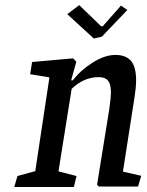

<svg xmlns="http://www.w3.org/2000/svg" viewBox="-20 -748 587 768"><path d="M471.7 -61.5 544.9 -44.9 532.2 -2H375L368.2 -8.8L417 -310.5Q423.8 -359.9 423.8 -377Q423.8 -411.1 412.1 -425.3Q400.4 -439.5 375 -439.5Q315.4 -439.5 266.6 -392.6L213.9 -62.5L286.1 -43.9L275.4 0H37.1L49.8 -43.9L121.1 -63.5L177.7 -438.5L100.6 -451.2L108.4 -500L272.5 -514.6L285.2 -501L264.6 -426.8H271.5Q302.2 -467.3 350.8 -497.8Q399.4 -528.3 441.4 -528.3Q483.4 -528.3 503.9 -504.6Q524.4 -481 524.4 -426.8Q524.4 -400.4 518.6 -362.3ZM355.5 -593.8 249 -691.4 296.9 -727.5 384.8 -642.6H390.6L463.9 -725.6L489.3 -708L387.7 -601.6Z"/></svg>

Font: Neuton
Style: Italic
Weight: 400
Italic angle: -9°
Designer: Brian M Zick
Version: Version 1.32